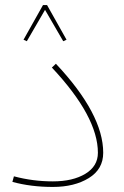

<svg xmlns="http://www.w3.org/2000/svg" viewBox="-20 -727 491 759"><path d="M86 -564 73 -570 150 -707H166L243 -570L230 -564L158 -688ZM189 12Q102 12 29 -8L35 -30Q110 -10 189 -10Q268 -10 317.5 -40Q367 -70 367 -123Q367 -266 185 -460L201 -475Q388 -276 388 -123Q388 -58 331 -23Q274 12 189 12Z"/></svg>

Font: FiraGO Thin
Style: Regular
Weight: 100
Designer: bBox Type
Foundry: bBox Type GmbH
Version: Version 1.001;PS 001.001;hotconv 1.0.88;makeotf.lib2.5.64775